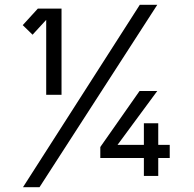

<svg xmlns="http://www.w3.org/2000/svg" viewBox="-20 -736 809 802"><path d="M637 -716 145 46H76L564 -716ZM138 -700H237V-340H173V-653L116 -591L75 -631ZM637 -356 471 -131H581V-221H641V-131H689V-76H641V-1H581V-76H399V-122L563 -356Z"/></svg>

Font: Electrolize
Style: Regular
Weight: 400
Designer: Valery Zaveryaev
Foundry: Cyreal (www.cyreal.org)
Version: Version 1.002